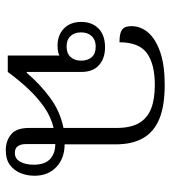

<svg xmlns="http://www.w3.org/2000/svg" viewBox="18 -614 602 679"><g transform="rotate(90 319.5 -274.0)"><path d="M510 7Q478 7 455 -11.5Q432 -30 432 -75V-162Q393 -153 358 -128.5Q323 -104 292 -70.5Q261 -37 234 0H176V-191L181 -186Q175 -181 165 -178.5Q155 -176 141 -176Q104 -176 80.5 -198.5Q57 -221 57 -260Q57 -298 80.5 -321Q104 -344 147 -344Q185 -344 209.5 -323Q234 -302 234 -259V-67H237Q277 -114 325 -149.5Q373 -185 432 -197V-384Q432 -435 414.5 -464.5Q397 -494 363.5 -507Q330 -520 280 -520Q206 -520 167.5 -492Q129 -464 129 -395Q110 -395 97 -398.5Q84 -402 78 -411Q72 -420 72 -437Q72 -471 95.5 -497.5Q119 -524 165 -539.5Q211 -555 279 -555Q354 -555 400 -536Q446 -517 468 -478.5Q490 -440 490 -382V-201Q539 -201 570 -172Q601 -143 601 -94Q601 -69 592 -46Q583 -23 563.5 -8Q544 7 510 7ZM144 -208Q168 -208 181 -222Q194 -236 194 -259Q194 -283 181.5 -297Q169 -311 144 -311Q121 -311 107.5 -297Q94 -283 94 -259Q94 -236 107 -222Q120 -208 144 -208ZM520 -25Q541 -25 551.5 -44Q562 -63 562 -92Q562 -131 542 -149.5Q522 -168 489 -168V-65Q489 -46 496.5 -35.5Q504 -25 520 -25Z"/></g></svg>

Font: Noto Serif Thai Light
Style: Regular
Weight: 300
Version: Version 2.001